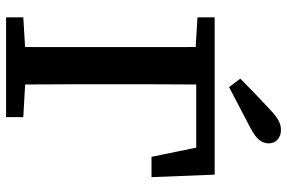

<svg xmlns="http://www.w3.org/2000/svg" viewBox="-172 -746 919 614"><g transform="rotate(90 287.0 -439.5)"><path d="M130 0Q131 -51 131 -102Q131 -153 131 -204.5Q131 -256 131 -306V-359Q131 -410 131 -461.5Q131 -513 131 -564.5Q131 -616 130 -667H251Q251 -616 250.5 -565Q250 -514 250 -462.5Q250 -411 250 -359V-307Q250 -256 250 -205Q250 -154 250.5 -103Q251 -52 251 0ZM190 -608V-667H539L547 -465H482L443 -655L496 -608ZM36 0V-55L169 -63H214L355 -55V0ZM36 -612V-667H183V-604H169ZM232 -749Q257 -774 281.5 -797.5Q306 -821 331 -844Q351 -863 365.5 -871Q380 -879 396 -879Q415 -879 427 -868Q439 -857 439 -839Q439 -823 427.5 -809Q416 -795 389 -781Q356 -764 324 -747Q292 -730 259 -713Z"/></g></svg>

Font: Source Serif 4 Medium
Style: Regular
Weight: 500
Designer: Frank Grießhammer
Foundry: Adobe Systems Incorporated
Version: Version 4.004;hotconv 1.0.116;makeotfexe 2.5.65601